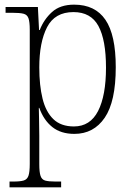

<svg xmlns="http://www.w3.org/2000/svg" viewBox="-20 -566 575 826"><path d="M21 240V215H39Q67 215 82 210.5Q97 206 102.5 190Q108 174 108 139V-438Q108 -472 102.5 -487.5Q97 -503 81 -507Q65 -511 33 -511H4V-536H143L148 -437H151Q169 -483 204 -514.5Q239 -546 299 -546Q389 -546 433.5 -481Q478 -416 478 -277Q478 -129 430.5 -59.5Q383 10 300 10Q242 10 205 -19.5Q168 -49 149 -102H147Q147 -85 148 -55Q149 -25 149 18V140Q149 175 154.5 191Q160 207 175 211Q190 215 218 215H243V240ZM298 -22Q368 -22 402 -88.5Q436 -155 436 -275Q436 -394 403.5 -454Q371 -514 296 -514Q216 -514 182.5 -449Q149 -384 149 -276Q149 -199 163 -142Q177 -85 209.5 -53.5Q242 -22 298 -22Z"/></svg>

Font: Noto Serif SemiCondensed ExtraLight
Style: Regular
Weight: 200
Width: 4
Designer: Monotype Design Team
Foundry: Monotype Imaging Inc.
Version: Version 2.014